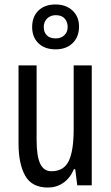

<svg xmlns="http://www.w3.org/2000/svg" viewBox="-20 -830 496 860"><path d="M391 -537V0H326L317 -72H311Q294 -32 263.5 -11Q233 10 195 10Q122 10 92.5 -43.5Q63 -97 63 -187V-537H144V-202Q144 -131 160 -97Q176 -63 210 -63Q266 -63 288 -109Q310 -155 310 -251V-537ZM229 -609Q180 -609 152 -636.5Q124 -664 124 -709Q124 -755 152 -782.5Q180 -810 229 -810Q275 -810 304.5 -783Q334 -756 334 -711Q334 -665 305.5 -637Q277 -609 229 -609ZM230 -658Q253 -658 268 -672Q283 -686 283 -709Q283 -732 269.5 -747Q256 -762 230 -762Q206 -762 191 -747Q176 -732 176 -709Q176 -686 189.5 -672Q203 -658 230 -658Z"/></svg>

Font: Noto Sans Lao UI ExtCond
Style: Regular
Weight: 400
Width: 2
Designer: Monotype Design Team
Foundry: Monotype Imaging Inc.
Version: Version 2.000; ttfautohint (v1.8.4.7-5d5b)